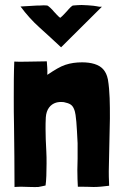

<svg xmlns="http://www.w3.org/2000/svg" viewBox="-20 -744 490 767"><path d="M38 3C49 2 59 2 68 2C76 2 119 4 133 3C141 2 151 -1 162 -3C165 -23 166 -57 166 -91C166 -108 166 -125 165 -140C163 -176 162 -202 162 -229C162 -244 162 -258 163 -275C165 -307 181 -327 204 -334C214 -337 224 -337 235 -336C258 -331 268 -326 275 -310C282 -295 283 -275 285 -257C286 -246 289 -198 290 -172V-110C290 -99 289 -82 289 -65C289 -40 290 -14 291 2C314 2 335 2 354 3C372 3 393 1 416 -2C415 -25 414 -51 415 -81C416 -107 418 -243 419 -271C419 -300 419 -327 418 -352C417 -378 415 -403 411 -427C407 -446 401 -456 395 -464C377 -488 341 -495 308 -495C284 -495 262 -492 241 -485C220 -478 199 -465 169 -445C170 -468 168 -481 167 -499C127 -499 53 -496 37 -498C35 -450 35 -402 35 -355C35 -317 35 -280 36 -243C37 -161 38 -79 38 3ZM224 -555 387 -717H377C371 -718 363 -720 353 -721C339 -722 323 -724 306 -724C295 -724 284 -723 272 -722C268 -722 257 -711 248 -700C246 -698 229 -679 221 -673C215 -675 201 -692 195 -698C188 -707 174 -720 169 -722C162 -723 147 -723 140 -722C133 -722 124 -722 113 -721C101 -720 84 -719 62 -718C85 -687 110 -659 138 -634C166 -609 195 -582 224 -555Z"/></svg>

Font: Londrina Solid CC
Style: CC
Weight: 400
Designer: Marcelo Magalhaes
Foundry: Tipos Pereira
Version: Version 1.003;FEAKit 1.0